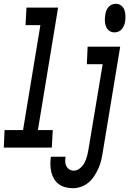

<svg xmlns="http://www.w3.org/2000/svg" viewBox="-56 -775 679 1008"><path d="M-36 0 -32 -92H65L156 -643H78L83 -735H249L143 -92H221L216 0ZM545 -605Q529 -605 517 -614Q505 -623 500 -637Q495 -651 494.5 -666.5Q494 -682 497 -698Q498 -709 502 -719Q506 -729 513.5 -738Q521 -747 531.5 -751Q542 -755 552 -755Q568 -755 580 -746Q592 -737 597 -723Q602 -709 602.5 -693.5Q603 -678 601 -662Q599 -651 595 -641Q591 -631 583.5 -622Q576 -613 565.5 -609Q555 -605 545 -605ZM327 213Q307 213 287.5 208Q268 203 253 192Q238 181 228 164.5Q218 148 213.5 129Q209 110 208.5 89.5Q208 69 211 49Q211 49 211 48.5Q211 48 211 48H288Q288 48 288 48Q288 48 288 49Q286 61 286.5 74Q287 87 292.5 97.5Q298 108 308.5 114.5Q319 121 332 121Q343 121 354 115Q365 109 373.5 99.5Q382 90 387.5 79.5Q393 69 397 57.5Q401 46 403.5 34.5Q406 23 408 12L483 -438H400L404 -530H575L483 27Q480 48 474.5 69.5Q469 91 460 110.5Q451 130 438.5 149.5Q426 169 408.5 183.5Q391 198 369.5 205.5Q348 213 327 213Z"/></svg>

Font: Iosevka Curly Slab SmBdExObl
Style: Regular
Weight: 600
Width: 7
Italic angle: -9°
Monospace: yes
Designer: Belleve Invis
Foundry: Belleve Invis
Version: Version 11.1.0; ttfautohint (v1.8.3)